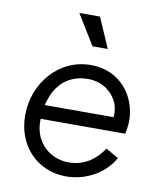

<svg xmlns="http://www.w3.org/2000/svg" viewBox="-88 -861 793 943"><g transform="rotate(10 308.5 -389.0)"><path d="M399 -640 334 -790H231L323 -640ZM305 12C413 12 503 -49 541 -121L478 -157C441 -101 385 -58 306 -58C215 -58 134 -125 134 -232C134 -237 134 -241 134 -245H556C559 -260 564 -289 564 -310C564 -432 480 -548 332 -548C173 -548 56 -411 56 -249C56 -97 162 12 305 12ZM142 -315C146 -331 151 -346 157 -361C186 -434 246 -478 331 -478C399 -478 453 -440 477 -383C483 -367 486 -350 486 -333C486 -327 486 -321 485 -315Z"/></g></svg>

Font: Plus Jakarta Sans
Style: Italic
Weight: 400
Italic angle: -8°
Designer: Gumpita Rahayu
Foundry: Tokotype
Version: Version 2.071;gftools[0.9.30]